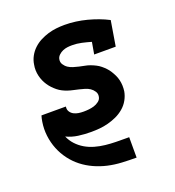

<svg xmlns="http://www.w3.org/2000/svg" viewBox="-135 -644 869 955"><g transform="rotate(-20 300.0 -166.5)"><path d="M424 205Q386 205 348 203Q310 201 274.5 193Q239 185 206 170Q173 155 145.5 133.5Q118 112 96.5 83.5Q75 55 61.5 21.5Q48 -12 43.5 -49Q39 -86 45 -123Q46 -131 48 -139Q50 -147 52 -154H181Q181 -154 181 -153Q181 -152 181 -152Q179 -138 186 -127Q193 -116 204.5 -110Q216 -104 229 -102Q242 -100 256 -100Q270 -100 284 -101.5Q298 -103 311.5 -107Q325 -111 337.5 -120.5Q350 -130 352 -144Q355 -159 347 -171.5Q339 -184 327 -192Q315 -200 301 -204Q287 -208 273 -211.5Q259 -215 244.5 -218Q230 -221 216.5 -225.5Q203 -230 190 -236.5Q177 -243 166 -252Q155 -261 145.5 -271Q136 -281 128 -293Q120 -305 114.5 -317.5Q109 -330 105.5 -344.5Q102 -359 101.5 -374Q101 -389 104 -404Q107 -426 118 -446.5Q129 -467 146 -483Q163 -499 183.5 -509.5Q204 -520 225.5 -526.5Q247 -533 269 -535.5Q291 -538 313 -538Q343 -538 372.5 -534Q402 -530 430.5 -522.5Q459 -515 486 -505Q513 -495 538 -482L516 -349H402L413 -412Q389 -419 364.5 -424.5Q340 -430 314 -430Q301 -430 289 -428.5Q277 -427 265 -422Q253 -417 243 -407.5Q233 -398 231 -386Q228 -371 236 -358.5Q244 -346 256 -338Q268 -330 282 -326Q296 -322 310 -318.5Q324 -315 338.5 -312.5Q353 -310 366.5 -305Q380 -300 393 -293.5Q406 -287 417 -278Q428 -269 437.5 -259Q447 -249 454.5 -237Q462 -225 468 -212.5Q474 -200 477.5 -185.5Q481 -171 481.5 -156Q482 -141 480 -126Q476 -103 464 -81.5Q452 -60 433 -44Q414 -28 392 -18Q370 -8 347 -2Q324 4 301.5 6Q279 8 256 8Q222 8 189 3.5Q156 -1 127 -15Q137 9 155 28.5Q173 48 196 61.5Q219 75 245.5 82.5Q272 90 299.5 93Q327 96 355 96.5Q383 97 412 97Q412 97 413 97Q414 97 415 97H418Q419 97 420.5 97Q422 97 424 97H425V205Z"/></g></svg>

Font: Iosevka Slab XBdEx
Style: Italic
Weight: 800
Width: 7
Italic angle: -9°
Monospace: yes
Designer: Belleve Invis
Foundry: Belleve Invis
Version: Version 11.1.1; ttfautohint (v1.8.3)